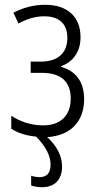

<svg xmlns="http://www.w3.org/2000/svg" viewBox="-20 -562 418 801"><path d="M239 132C239 86 214 44 177 10C276 4 331 -57 331 -148C331 -221 296 -266 235 -283V-286C283 -303 316 -344 316 -407C316 -492 261 -542 169 -542C119 -542 77 -530 36 -509L57 -464C93 -483 126 -494 165 -494C225 -494 261 -464 261 -404C261 -337 217 -305 151 -305H108V-258H155C234 -258 275 -222 275 -151C275 -78 231 -39 160 -39C109 -39 64 -55 27 -79V-25C53 -8 88 4 131 8C169 48 191 85 191 125C191 160 175 177 145 177C132 177 118 174 110 171V212C122 216 138 219 155 219C209 219 239 187 239 132Z"/></svg>

Font: Noto Sans Display SemiCondensed Light
Style: Regular
Weight: 300
Width: 4
Designer: Monotype Design Team
Foundry: Monotype Imaging Inc.
Version: Version 1.900